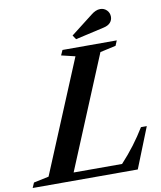

<svg xmlns="http://www.w3.org/2000/svg" viewBox="-167 -1038 939 1118"><g transform="rotate(-10 303.0 -479.0)"><path d="M-65.5 0 -52.5 -30 37 -49 313 -712 231.5 -731.5 245 -761.5H566L553.5 -731.5L460.5 -711L185 -47.5H471.5Q515 -94.5 550.8 -142Q586.5 -189.5 617 -239.5H651.5L556 0ZM334 -809.5 317.5 -834 447 -934.5Q461 -946 474.8 -952Q488.5 -958 502.5 -958Q525 -958 540.8 -942.2Q556.5 -926.5 556.5 -903.5Q556.5 -883.5 543.5 -868.8Q530.5 -854 503.5 -848Z"/></g></svg>

Font: Libre Caslon Text SemiBold Italic
Style: Regular
Weight: 600
Italic angle: -22.583°
Designer: Pablo Impallari, Rodrigo Fuenzalida, Katja Schimmel
Foundry: Pablo Impallari, Rodrigo Fuenzalida
Version: Version 2.000